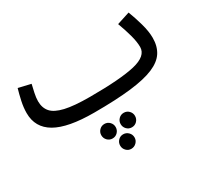

<svg xmlns="http://www.w3.org/2000/svg" viewBox="-147 -643 1297 1204"><g transform="rotate(-30 501.0 -40.5)"><path d="M400 21Q211 21 121 -31Q31 -83 31 -188Q31 -228 40.5 -272Q50 -316 61 -353L150 -332Q144 -307 137 -274.5Q130 -242 130 -217Q130 -169 156.5 -138.5Q183 -108 247.5 -93Q312 -78 426 -78Q648 -78 751.5 -102.5Q855 -127 855 -192Q855 -229 841.5 -279Q828 -329 807 -385L900 -415Q919 -366 935.5 -307.5Q952 -249 952 -202Q952 -142 925 -99.5Q898 -57 835.5 -30.5Q773 -4 666.5 8.5Q560 21 400 21ZM559 219Q537 219 522 203.5Q507 188 507 166Q507 145 522 129.5Q537 114 559 114Q581 114 596 129.5Q611 145 611 166Q611 188 596 203.5Q581 219 559 219ZM419 219Q397 219 382 203.5Q367 188 367 166Q367 145 382 129.5Q397 114 419 114Q441 114 456 129.5Q471 145 471 166Q471 188 456 203.5Q441 219 419 219ZM488 334Q467 334 452 318.5Q437 303 437 282Q437 260 452 244.5Q467 229 488 229Q510 229 525.5 244.5Q541 260 541 282Q541 303 525.5 318.5Q510 334 488 334Z"/></g></svg>

Font: Noto Sans Arabic Med
Style: Regular
Weight: 500
Designer: Monotype Design Team, Nadine Chahine, Nizar Qandah and Khaled Hosny
Foundry: Monotype Imaging Inc.
Version: Version 2.012; ttfautohint (v1.8.4.7-5d5b)